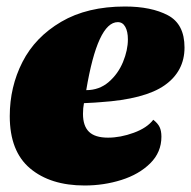

<svg xmlns="http://www.w3.org/2000/svg" viewBox="-20 -550 587 590"><path d="M547 -404Q547 -331 486 -288Q425 -245 288 -236Q280 -235 238 -233Q235 -218 235 -200Q235 -163 253.5 -145Q272 -127 312 -127Q350 -127 391 -142Q432 -157 451 -182Q465 -171 470.5 -159.5Q476 -148 476 -130Q476 -82 441.5 -48Q407 -14 353 3Q299 20 240 20Q135 20 72.5 -32.5Q10 -85 10 -193Q10 -283 49 -359.5Q88 -436 168 -483Q248 -530 364 -530Q445 -530 496 -503Q547 -476 547 -404ZM245 -273Q285 -273 314 -298Q343 -323 358 -359.5Q373 -396 373 -429Q373 -453 365 -467.5Q357 -482 342 -482Q280 -482 245 -273Z"/></svg>

Font: Sansita Black Italic
Style: Regular
Weight: 900
Italic angle: -11°
Designer: Pablo Cosgaya
Foundry: Omnibus-Type
Version: Version 1.006